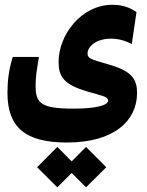

<svg xmlns="http://www.w3.org/2000/svg" viewBox="-20 -427 626 816"><path d="M264.2 178.7C467.3 178.7 562.5 84.5 562.5 -31.7C562.5 -88.4 543 -125 439 -153.8C359.9 -175.8 352.1 -181.2 352.1 -199.7C352.1 -229 388.2 -262.7 451.7 -262.7C486.8 -262.7 517.1 -252 540 -239.7L560.1 -375.5C533.7 -394 502.9 -406.7 458 -406.7C324.2 -406.7 229 -276.9 229 -164.6C229 -102.1 249.5 -67.4 353.5 -37.6C414.1 -20 439.5 -16.1 439.5 0.5C439.5 20 390.1 34.7 293.5 34.7C155.3 34.7 131.3 12.7 131.3 -62C131.3 -106.4 136.7 -129.9 145.5 -185.1H34.2C17.6 -131.8 11.7 -83 11.7 -32.7C11.7 114.7 87.9 178.7 264.2 178.7ZM345.7 369.1 431.6 283.7 345.7 197.3 284.7 258.8 223.6 197.3 137.7 283.7 223.6 369.1 284.7 308.1Z"/></svg>

Font: Cascadia Mono NF
Style: Bold
Weight: 700
Monospace: yes
Designer: Aaron Bell
Foundry: Saja Typeworks
Version: Version 2404.023